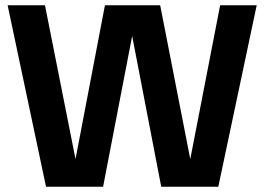

<svg xmlns="http://www.w3.org/2000/svg" viewBox="-20 -710 1004 730"><path d="M155 0 9 -690H151L288 0ZM247 0 379 -690H505L372 0ZM593 0 460 -690H589L724 0ZM683 0 817 -690H956L810 0Z"/></svg>

Font: Radio Canada Big SemiBold
Style: Regular
Weight: 600
Designer: Étienne Aubert Bonn
Foundry: Coppers and Brasses
Version: Version 1.001